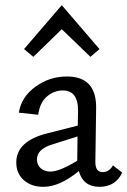

<svg xmlns="http://www.w3.org/2000/svg" viewBox="-20 -718 493 743"><path d="M219 -605 109 -498 73 -528 219 -698 365 -528 330 -498ZM417 -78 453 -50Q427 5 365 5Q302 5 285 -56Q211 5 148 5Q101 5 72 -21Q43 -47 43 -89Q43 -172 163 -202L281 -232L282 -288Q283 -368 223 -368Q189 -368 161.5 -344.5Q134 -321 128 -274L53 -282Q62 -342 116.5 -382Q171 -422 239 -422Q354 -422 352 -299L349 -91Q349 -52 377 -52Q403 -52 417 -78ZM175 -54Q210 -54 279 -96V-104L280 -190L182 -159Q123 -141 123 -101Q123 -80 137.5 -67Q152 -54 175 -54Z"/></svg>

Font: EauTest Medium
Style: Regular
Weight: 500
Designer: Christian Thalmann (Catharsis Fonts)
Version: Version 0.001;PS 000.001;hotconv 1.0.88;makeotf.lib2.5.64775